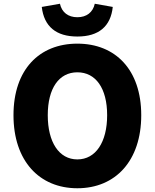

<svg xmlns="http://www.w3.org/2000/svg" viewBox="-20 -991 826 1025"><path d="M393 14C596 14 734 -132 734 -376C734 -619 596 -758 393 -758C190 -758 52 -620 52 -376C52 -132 190 14 393 14ZM393 -140C295 -140 235 -232 235 -376C235 -520 295 -605 393 -605C491 -605 552 -520 552 -376C552 -232 491 -140 393 -140ZM393 -796C507 -796 571 -850 582 -954L486 -971C476 -925 442 -899 393 -899C344 -899 310 -925 300 -971L203 -954C215 -850 279 -796 393 -796Z"/></svg>

Font: Source Han Sans HK Heavy
Style: Regular
Weight: 900
Designer: Ryoko NISHIZUKA 西塚涼子 (kana, bopomofo & ideographs); Paul D. Hunt (Latin, Greek & Cyrillic); Sandoll Communications 산돌커뮤니
Foundry: Adobe
Version: Version 2.000;hotconv 1.0.107;makeotfexe 2.5.65593